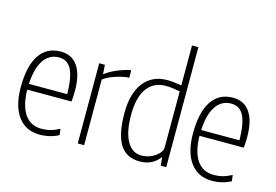

<svg xmlns="http://www.w3.org/2000/svg" viewBox="-103 -1024 1795 1249"><g transform="rotate(15 794.5 -399.5)"><path d="M241 9Q147 9 95 -61Q43 -131 43 -258Q43 -400 92.5 -474.5Q142 -549 236 -549Q311 -549 350.5 -491.5Q390 -434 390 -325Q390 -300 389 -284.5Q388 -269 386 -253H88Q90 -145 129.5 -88Q169 -31 242 -31Q274 -31 302.5 -38.5Q331 -46 363 -63L368 -22Q341 -7 308 1Q275 9 241 9ZM235 -509Q169 -509 131.5 -453Q94 -397 89 -292H347Q345 -406 318.5 -457.5Q292 -509 235 -509Z M496 -540H534L538 -480H543Q566 -499 606.5 -517.5Q647 -536 696 -549H709V-499H692Q593 -482 539 -442V0H496Z M914 9Q824 9 781 -59.5Q738 -128 738 -270Q738 -402 794.5 -475.5Q851 -549 954 -549Q976 -549 997 -546.5Q1018 -544 1049 -539V-808H1092V0H1055L1050 -54H1047Q999 9 914 9ZM916 -31Q940 -31 963.5 -38.5Q987 -46 1006 -59Q1025 -72 1037 -88Q1049 -104 1049 -122V-499Q1017 -505 996 -507.5Q975 -510 954 -510Q871 -510 827 -448.5Q783 -387 783 -270Q783 -155 818 -93Q853 -31 916 -31Z M1401 9Q1307 9 1255 -61Q1203 -131 1203 -258Q1203 -400 1252.5 -474.5Q1302 -549 1396 -549Q1471 -549 1510.5 -491.5Q1550 -434 1550 -325Q1550 -300 1549 -284.5Q1548 -269 1546 -253H1248Q1250 -145 1289.5 -88Q1329 -31 1402 -31Q1434 -31 1462.5 -38.5Q1491 -46 1523 -63L1528 -22Q1501 -7 1468 1Q1435 9 1401 9ZM1395 -509Q1329 -509 1291.5 -453Q1254 -397 1249 -292H1507Q1505 -406 1478.5 -457.5Q1452 -509 1395 -509Z"/></g></svg>

Font: Encode Sans Compressed
Style: ExtraLight
Weight: 200
Designer: Pablo Impallari, Andres Torresi
Foundry: Pablo Impallari, Andres Torresi
Version: Version 1.000; ttfautohint (v1.00) -l 8 -r 50 -G 200 -x 14 -